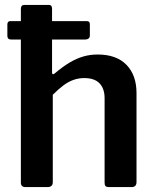

<svg xmlns="http://www.w3.org/2000/svg" viewBox="-20 -762 634 782"><path d="M346 -618Q346 -601 325 -601H26Q17 -601 13.5 -605Q10 -609 10 -616V-662Q10 -676 22 -676H334Q346 -676 346 -663ZM84 0Q65 0 65 -18V-725Q65 -742 79 -742H179Q192 -742 192 -727V-467Q192 -461 195 -460Q198 -459 203 -463Q236 -491 264 -507.5Q292 -524 319.5 -532Q347 -540 378 -540Q454 -540 495 -498Q536 -456 536 -383V-21Q536 0 516 0H423Q414 0 410 -4Q406 -8 406 -18V-362Q406 -401 385.5 -422.5Q365 -444 323 -444Q300 -444 279 -436.5Q258 -429 238 -414Q218 -399 195 -376V-20Q195 0 173 0H84Z"/></svg>

Font: Libre Franklin SemiBold
Style: Regular
Weight: 600
Designer: Pablo Impallari, Rodrigo Fuenzalida, Nhung Nguyen
Foundry: Impallari Type
Version: Version 3.000